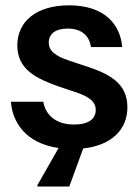

<svg xmlns="http://www.w3.org/2000/svg" viewBox="-20 -532 509 702"><path d="M233.3 150 284.2 10.8C389.2 -0.8 445.8 -59.2 445.8 -140C445.8 -230 376.7 -263.3 291.7 -290.8L231.7 -310.8C181.7 -327.5 158.3 -345.8 158.3 -376.7C158.3 -407.5 181.7 -427.5 227.5 -427.5C279.2 -427.5 306.7 -400.8 312.5 -360H426.7C420 -443.3 361.7 -512.5 232.5 -512.5C112.5 -512.5 43.3 -453.3 43.3 -365.8C43.3 -277.5 113.3 -244.2 199.2 -214.2L259.2 -194.2C308.3 -177.5 330 -159.2 330 -130C330 -98.3 305.8 -76.7 250.8 -76.7C181.7 -76.7 145.8 -114.2 138.3 -160H20C25 -86.7 72.5 -8.3 194.2 9.2L116.7 145V150Z"/></svg>

Font: Familjen Grotesk SemiBold
Style: Regular
Weight: 600
Designer: Anders Wikstroem, Jonas Baeckman, Matilda Gysing, Kristian Moeller
Foundry: Familjen STHLM AB
Version: Version 2.000